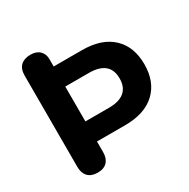

<svg xmlns="http://www.w3.org/2000/svg" viewBox="-160 -854 987 1002"><g transform="rotate(-30 333.5 -352.5)"><path d="M149 2Q111 2 91 -19Q71 -40 71 -77V-628Q71 -667 92 -687Q113 -707 151 -707Q187 -707 206.5 -687.5Q226 -668 226 -638V-593H396Q514 -593 578 -533Q642 -473 642 -367Q642 -261 578 -201Q514 -141 396 -141H226V-77Q226 -40 206.5 -19Q187 2 149 2ZM226 -262H369Q430 -262 461.5 -288.5Q493 -315 493 -367Q493 -420 461.5 -446Q430 -472 369 -472H226Z"/></g></svg>

Font: Nunito ExtraLight ExtraBold
Style: Regular
Weight: 800
Version: Version 3.602